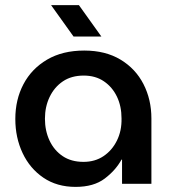

<svg xmlns="http://www.w3.org/2000/svg" viewBox="-20 -720 678 752"><path d="M276 12Q203 12 150 -24Q97 -60 68.5 -120.5Q40 -181 40 -254Q40 -330 72 -390.5Q104 -451 164.5 -486.5Q225 -522 310 -522Q393 -522 452 -486.5Q511 -451 542 -390.5Q573 -330 573 -256V0H458V-95H456Q433 -53 390 -20.5Q347 12 276 12ZM307 -86Q352 -86 385.5 -108.5Q419 -131 438 -169.5Q457 -208 456 -256Q456 -304 438 -341.5Q420 -379 387 -401.5Q354 -424 308 -424Q260 -424 226.5 -401.5Q193 -379 174.5 -340.5Q156 -302 156 -255Q156 -208 174 -169.5Q192 -131 225.5 -108.5Q259 -86 307 -86ZM268 -577 180 -700H289L377 -577Z"/></svg>

Font: MuseoModerno Medium
Style: Regular
Weight: 500
Designer: Pablo Cosgaya, Héctor Gatti, Marcela Romero, and the Authors of The MuseoModerno Project.
Foundry: Omnibus-Type Team
Version: Version 1.001